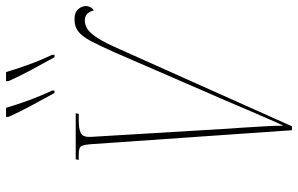

<svg xmlns="http://www.w3.org/2000/svg" viewBox="-195 -789 984 634"><g transform="rotate(-90 297.0 -472.0)"><path d="M138 -662Q136 -690 130.5 -697Q125 -704 104 -704H86L88 -714H240L238 -704H218Q187 -704 174.5 -697Q162 -690 162 -672Q162 -668 162 -663Q162 -658 163 -647L188 -230Q190 -201 192.5 -162.5Q195 -124 197 -88Q199 -52 199 -28Q209 -49 222.5 -80.5Q236 -112 252 -148.5Q268 -185 282 -219L440 -583Q463 -635 478.5 -664Q494 -693 510 -705.5Q526 -718 550 -718Q573 -718 583.5 -706Q594 -694 594 -680Q594 -665 580 -654Q575 -671 566.5 -677.5Q558 -684 547 -684Q532 -684 518.5 -675.5Q505 -667 489 -642.5Q473 -618 452 -570L197 0H184ZM307 -784Q283 -828 264.5 -862Q246 -896 228 -936V-944H258Q266 -916 281 -874Q296 -832 315 -792V-784ZM425 -784Q401 -828 382.5 -862Q364 -896 346 -936V-944H376Q384 -916 399 -874Q414 -832 433 -792V-784Z"/></g></svg>

Font: Noto Serif Display ExtraCondensed Thin
Style: Italic
Weight: 100
Width: 2
Italic angle: -12°
Designer: Monotype Design Team
Foundry: Monotype Imaging Inc.
Version: Version 2.009